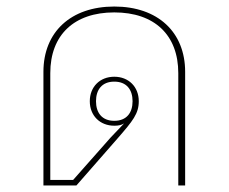

<svg xmlns="http://www.w3.org/2000/svg" viewBox="-20 -568 700 588"><path d="M113 0H214L340 -144C387 -198 405 -220 405 -258C405 -302 374 -333 330 -333C286 -333 255 -302 255 -258C255 -214 286 -183 330 -183C343 -183 352 -185 360 -190L319 -147L204 -17H134V-344C134 -461 207 -530 330 -530C453 -530 526 -461 526 -344V0H547V-348C547 -470 463 -548 330 -548C197 -548 113 -470 113 -348ZM330 -198C292 -198 274 -223 274 -258C274 -293 292 -318 330 -318C368 -318 386 -293 386 -258C386 -223 368 -198 330 -198Z"/></svg>

Font: IBM Plex Thai Looped Thin
Style: Regular
Weight: 100
Designer: Mike Abbink, Paul van der Laan, Pieter van Rosmalen, Ben Mitchell, Mark Frömberg
Foundry: Bold Monday
Version: Version 1.0